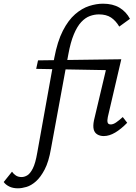

<svg xmlns="http://www.w3.org/2000/svg" viewBox="-154 -731 739 1040"><path d="M-57 289Q-84 289 -103.5 279.5Q-123 270 -134 255L-89 199Q-80 212 -67.5 220Q-55 228 -37 228Q-22 228 -6.5 219Q9 210 23.5 182Q38 154 48 95L140 -417Q157 -507 186.5 -564.5Q216 -622 253 -654Q290 -686 329 -698.5Q368 -711 404 -711Q457 -711 493 -689.5Q529 -668 550 -629L492 -587Q473 -619 447.5 -636Q422 -653 382 -653Q357 -653 332.5 -644Q308 -635 286 -611.5Q264 -588 246 -545Q228 -502 216 -436L122 75Q110 145 88 187Q66 229 40.5 251.5Q15 274 -10.5 281.5Q-36 289 -57 289ZM42 -358 52 -404 503 -410 486 -350ZM408 6Q388 6 373 -3Q358 -12 353.5 -30.5Q349 -49 355 -79L428 -387L503 -410L430 -97Q426 -78 429 -67.5Q432 -57 446 -57Q459 -57 474.5 -67.5Q490 -78 511 -97L535 -66Q502 -32 470 -13Q438 6 408 6Z"/></svg>

Font: Ysabeau Infant Medium
Style: Italic
Weight: 500
Italic angle: -12°
Designer: Christian Thalmann (Catharsis Fonts)
Version: Version 2.001;gftools[0.9.30]; featfreeze: ss01,ss02,lnum